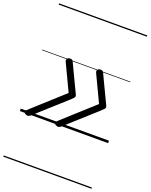

<svg xmlns="http://www.w3.org/2000/svg" viewBox="-219 -997 1163 1483"><g transform="rotate(20 362.5 -255.0)"><path d="M56 11Q47 8 41.5 2.5Q36 -3 36 -9.5Q36 -16 44 -23L306 -260L203 -477Q195 -494 203.5 -504Q212 -514 228 -514Q237 -514 243.5 -510Q250 -506 253 -497L355 -283Q361 -272 363.5 -265.5Q366 -259 366 -254Q366 -247 359 -239.5Q352 -232 338 -219L97 -2Q87 8 76.5 12Q66 16 56 11ZM306 11Q297 8 291.5 2.5Q286 -3 286 -9.5Q286 -16 294 -23L556 -260L453 -477Q445 -494 453.5 -504Q462 -514 478 -514Q487 -514 493.5 -510Q500 -506 503 -497L605 -283Q611 -272 613.5 -265.5Q616 -259 616 -254Q616 -247 609 -239.5Q602 -232 588 -219L347 -2Q337 8 326.5 12Q316 16 306 11ZM0 365H725V375H0ZM0 -20H725V0H0ZM0 -505H725V-500H0ZM0 -885H725V-875H0Z"/></g></svg>

Font: Playwrite DK Loopet Guides
Style: Regular
Weight: 400
Designer: Veronika Burian, José Scaglione
Foundry: TypeTogether
Version: Version 1.003